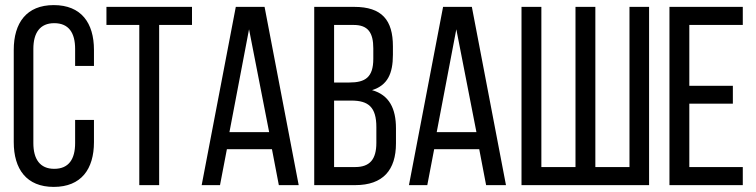

<svg xmlns="http://www.w3.org/2000/svg" viewBox="-20 -727 2969 754"><path d="M191 -707C84 -707 34 -637 34 -531V-169C34 -63 84 7 191 7C299 7 349 -63 349 -169V-256H275V-165C275 -102 250 -64 193 -64C137 -64 111 -102 111 -165V-535C111 -598 137 -636 193 -636C250 -636 275 -598 275 -535V-468H349V-531C349 -637 299 -707 191 -707Z M605 0V-629H734V-700H398V-629H527V0Z M1048 -141 1075 0H1153L1019 -700H906L772 0H844L871 -141ZM958 -612 1037 -208H881Z M1214 -700V0H1375C1484 0 1535 -59 1535 -164V-223C1535 -300 1509 -354 1441 -373C1502 -392 1523 -438 1523 -512V-545C1523 -648 1480 -700 1371 -700ZM1292 -403V-629H1369C1425 -629 1446 -599 1446 -537V-496C1446 -423 1414 -403 1352 -403ZM1292 -71V-332H1360C1427 -332 1458 -306 1458 -228V-166C1458 -101 1432 -71 1375 -71Z M1862 -141 1889 0H1967L1833 -700H1720L1586 0H1658L1685 -141ZM1772 -612 1851 -208H1695Z M2028 -700V0H2529V-700H2452V-71H2318V-700H2240V-71H2106V-700Z M2687 -390V-629H2897V-700H2609V0H2897V-71H2687V-320H2858V-390Z"/></svg>

Font: VL Bebas Neue Regular
Style: Regular
Weight: 400
Designer: Ryoichi Tsunekawa
Foundry: Ryoichi Tsunekawa
Version: Version 001.003